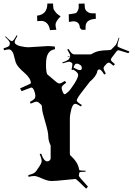

<svg xmlns="http://www.w3.org/2000/svg" viewBox="-34 -1033 764 1104"><path d="M436 -861.8 425.3 -872.6Q423.8 -910.6 386.2 -910.6Q381.3 -910.6 362.3 -906.7L361.3 -950.7Q399.9 -955.1 406.2 -960V-960.9Q418.5 -976.1 418.5 -991.7V-1011.7L452.1 -1012.7Q453.1 -984.4 457.3 -977.8Q461.4 -971.2 467.3 -965.8V-966.8Q477.5 -956.5 497.1 -956.5H516.1L517.1 -924.8Q458 -921.9 458 -878.9V-861.8ZM199.2 -912.6 180.2 -911.6 179.2 -942.9Q238.3 -949.7 238.3 -1012.7H271Q271 -984.4 276.4 -976.1Q281.7 -967.8 285.9 -962.9Q290 -958 290.8 -957Q291.5 -956.1 293 -955.1Q297.9 -949.7 314.5 -939Q285.2 -909.7 285.2 -890.6Q285.2 -881.8 290 -861.8L253.4 -859.9Q249 -886.7 235.4 -899.7Q221.7 -912.6 205.1 -912.6ZM129.4 -761.2 240.2 -768.1Q260.7 -768.1 281.2 -765.1L282.2 -750Q256.8 -746.6 243.7 -726.6Q230.5 -706.5 230.5 -663.3Q230.5 -620.1 237.3 -606L291.5 -560.1Q299.8 -553.2 308.6 -553.2Q317.4 -553.2 339.4 -567.9L346.7 -557.1Q320.3 -539.6 320.3 -529.1Q320.3 -518.6 326.4 -504.9Q332.5 -491.2 336.4 -491.2Q343.8 -491.2 358.4 -505.4Q373 -519.5 394.3 -553.2Q415.5 -586.9 415.5 -602.1Q415.5 -617.2 385.3 -633.8Q384.3 -631.8 384.3 -629.9L377.4 -631.8Q382.3 -657.2 382.3 -663.8Q382.3 -670.4 375.2 -674.3Q368.2 -678.2 363.3 -678.2Q358.4 -678.2 326.7 -668.9L324.2 -673.8Q358.4 -686 362.3 -693.4Q366.7 -702.1 368.7 -704.1Q357.9 -706.1 355.5 -706.1V-709L368.7 -706.1L369.6 -711.9Q369.6 -721.2 352.5 -748L359.4 -752Q372.6 -731.4 379.4 -725.8Q386.2 -720.2 394.5 -720.2H486.3Q487.8 -720.2 492.7 -722.2Q515.6 -736.3 538.3 -740.2Q561 -744.1 581.3 -744.1Q601.6 -744.1 605.5 -748L628.4 -771Q636.2 -777.3 648.4 -815.9L652.3 -814.9Q641.6 -779.3 641.6 -773.7Q641.6 -768.1 642.6 -766.1V-765.1Q642.6 -762.7 710.4 -736.8L704.6 -727.1L648.4 -744.1Q640.6 -744.1 636.2 -737.8L608.4 -701.2Q603.5 -693.8 603.5 -688.5Q603.5 -683.1 626.5 -664.1L618.7 -654.8Q598.1 -672.9 591.8 -672.9Q585.4 -672.9 579.6 -667L568.4 -654.8Q561.5 -647.9 561.5 -640.6Q561.5 -633.3 574.2 -609.9L565.4 -604Q547.9 -633.8 537.6 -633.8Q527.3 -633.8 525.4 -623Q521 -595.7 481.4 -562Q479.5 -560.5 477.8 -557.1Q476.1 -553.7 441.7 -510.3Q407.2 -466.8 407.2 -455.1Q407.2 -447.3 436.5 -429.2L431.6 -420.9Q407.2 -436 399.4 -436Q384.3 -436 376 -404.5Q367.7 -373 367.7 -351.1V-147.9Q367.7 -144 371.6 -138.2Q414.6 -100.1 420.4 -60.1Q420.9 -56.6 421.9 -55.7Q424.8 -51.8 445.3 -51.8H457.5L458.5 -45.9Q426.8 -44.9 424.1 -42.2Q421.4 -39.6 421.4 -36.1L419.4 -22Q419.4 -17.1 471.7 40L461.4 51.8Q404.8 -3.9 400.4 -3.9Q384.3 -2.9 334.7 2.4Q285.2 7.8 262.2 7.8Q239.3 7.8 208 -6.6Q176.8 -21 163.1 -21Q149.4 -21 130.4 -16.1L128.4 -25.9Q153.3 -32.2 162.8 -38.8Q172.4 -45.4 176.5 -52.7Q180.7 -60.1 188.5 -70.8Q205.6 -94.2 205.6 -107.2Q205.6 -120.1 194.3 -147L202.6 -149.9Q211.9 -125.5 218.3 -117.2Q228 -105 237.1 -105Q246.1 -105 251.7 -110.8Q257.3 -116.7 257.3 -122.1V-195.8Q257.3 -196.3 253.9 -204.1Q243.7 -226.6 243.7 -249.8Q243.7 -272.9 226.1 -331.8Q208.5 -390.6 208 -408.2Q207.5 -425.8 203.6 -430.2L190.4 -441.9Q184.1 -448.2 175.5 -448.2Q167 -448.2 142.6 -437L137.7 -446.8Q157.2 -457.5 163.3 -464.1Q169.4 -470.7 169.4 -482.2Q169.4 -493.7 162.4 -511.7Q155.3 -529.8 145.5 -529.8Q143.1 -529.8 90.3 -508.8L81.5 -524.9Q143.6 -551.8 143.6 -554.2Q143.6 -582.5 105.5 -615.2Q64.9 -649.9 56.6 -673.8Q54.2 -681.2 50.3 -696.8Q46.4 -712.4 43.5 -722.2Q40.5 -731.9 33.2 -740.5Q25.9 -749 17.8 -749Q9.8 -749 -10.7 -744.1L-13.7 -754.9Q10.3 -762.2 16.4 -767.6Q22.5 -772.9 22.5 -783.2V-786.1Q22.5 -795.4 -4.4 -820.8L-1.5 -824.2Q24.4 -796.9 33.7 -796.9H35.6Q43.5 -796.9 61.5 -830.1L66.4 -827.1Q50.3 -800.3 50.3 -791.7Q50.3 -783.2 59.8 -776.9Q69.3 -770.5 83 -767.6Q109.9 -761.2 129.4 -761.2ZM388.7 -645Q413.6 -629.9 425 -629.9Q436.5 -629.9 436.5 -641.8Q436.5 -653.8 426.3 -660.2L417.5 -665Q413.6 -667 410.6 -667H405.3Q395 -665.5 388.7 -645ZM435.5 -632.8 433.6 -631.8Q434.6 -631.8 435.5 -632.8ZM428.2 -628.9 427.2 -627.9Q428.2 -627.9 428.2 -628.9Z"/></svg>

Font: Eater
Style: Regular
Weight: 400
Version: Version 001.002